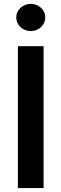

<svg xmlns="http://www.w3.org/2000/svg" viewBox="-20 -964 315 984"><path d="M203.5 0H71.7V-727.3H203.5ZM137.8 -804.7Q122.5 -804.7 108.8 -810.2Q95.2 -815.7 85 -825.1Q74.9 -834.5 69.1 -847.3Q63.2 -860.1 63.2 -874.3Q63.2 -888.8 69.1 -901.6Q74.9 -914.4 85 -923.8Q95.2 -933.2 108.8 -938.7Q122.5 -944.2 137.8 -944.2Q153.1 -944.2 166.5 -938.7Q180 -933.2 190.2 -923.8Q200.3 -914.4 206.1 -901.6Q212 -888.8 212 -874.3Q212 -860.1 206.1 -847.3Q200.3 -834.5 190.2 -825.1Q180 -815.7 166.5 -810.2Q153.1 -804.7 137.8 -804.7Z"/></svg>

Font: Interop SemBd
Style: Regular
Weight: 600
Designer: Rasmus Andersson, Google, Jang Haemin
Foundry: jhaemin
Version: Version 1.008